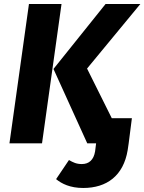

<svg xmlns="http://www.w3.org/2000/svg" viewBox="-20 -713 718 955"><path d="M124 -693 27 0H189L286 -693ZM413 -372 678 -693H505L246 -370L414 0H458L453 40C446 82 423 103 387 103C360 103 344 95 323 83L259 178C287 201 329 222 394 222C511 222 594 161 615 34L620 0L636 -125H536Z"/></svg>

Font: Fira Sans
Style: Bold Italic
Weight: 700
Italic angle: -8°
Designer: bBox Type GmbH & Carrois Corporate GbR & Edenspiekermann AG
Foundry: bBox Type GmbH & Carrois Corporate GbR & Edenspiekermann AG
Version: Version 4.301;PS 004.301;hotconv 1.0.88;makeotf.lib2.5.64775